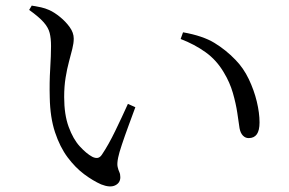

<svg xmlns="http://www.w3.org/2000/svg" viewBox="-20 -702 1040 690"><path d="M163.4 -536.7Q163.4 -564.4 158.5 -583.6Q153.7 -602.9 136.9 -622Q120.2 -641 84.8 -666.4L94.1 -681.9Q112 -679.1 127.4 -675.7Q142.8 -672.2 156.9 -665.9Q174.9 -657.9 195.4 -641.3Q215.9 -624.7 230.4 -604.6Q245 -584.4 245 -563.3Q245 -546.7 239.8 -526.1Q234.7 -505.5 227.8 -480.1Q220.9 -454.6 215.8 -423.2Q210.6 -391.7 210.6 -353.1Q210.6 -290.1 226.8 -246Q242.9 -202 266.7 -176Q290.5 -150 311.4 -138.7Q322.4 -133.1 331 -134.6Q339.6 -136.1 346.3 -146.3Q369.9 -181.3 394.3 -231.8Q418.8 -282.2 439.7 -328.7L466.4 -316.7Q454.6 -284.4 441.2 -248.2Q427.9 -212.1 417.9 -182Q407.8 -151.8 404.7 -136Q400.1 -113.8 402.7 -102.5Q405.2 -91.2 408.8 -83.7Q412.4 -76.3 412.4 -65.2Q412.4 -44.7 393.8 -35.8Q375.1 -26.8 343.6 -39.3Q314.2 -52.3 282.6 -75.8Q251 -99.3 223.1 -136.4Q195.3 -173.6 177.7 -226.8Q160.1 -280 158.8 -351.4Q157.3 -405.5 160.4 -454.4Q163.4 -503.4 163.4 -536.7ZM629.2 -561.9 637.8 -585.9Q708.9 -573.3 750.5 -547.9Q792.1 -522.5 826 -487.2Q854.9 -457.8 874 -417.8Q893.1 -377.8 902.9 -336.9Q912.7 -296 912.7 -262.1Q912.7 -233 902.9 -219.4Q893.2 -205.7 873.5 -205.7Q861.8 -205.7 853 -214.7Q844.2 -223.7 840.9 -241Q837.9 -262.8 832.8 -296.4Q827.8 -329.9 816.9 -367.9Q806 -405.9 784.5 -441.4Q758.4 -485.9 718.8 -514.3Q679.2 -542.7 629.2 -561.9Z"/></svg>

Font: Noto Serif JP
Style: Regular
Weight: 200
Designer: Ryoko NISHIZUKA 西塚涼子 (kana & ideographs); Frank Grießhammer (Latin, Greek & Cyrillic); Wenlong ZHANG 张文龙 (bopomofo); San
Foundry: Adobe
Version: Version 2.001;hotconv 1.1.0;makeotfexe 2.6.0